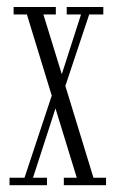

<svg xmlns="http://www.w3.org/2000/svg" viewBox="-20 -544 340 564"><path d="M8 0V-22H52L132 -263L59 -501.5H20V-523.5H144V-501.5H107.5L161.5 -326L218 -501.5H176V-523.5H283.5V-501.5H242L172 -291.5L254.5 -22H291.5V0H167.5V-22H205.5L143 -225.5L77 -22H118V0Z"/></svg>

Font: Imbue 50pt ExtraLight
Style: Regular
Weight: 200
Designer: Tyler Finck
Foundry: Etcetera Type Company
Version: Version 1.102; ttfautohint (v1.8.3)